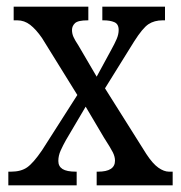

<svg xmlns="http://www.w3.org/2000/svg" viewBox="-20 -556 542 576"><path d="M5 0V-41H13Q43 -41 61.5 -54Q80 -67 106 -105L212 -271L106 -442Q88 -468 70.5 -481.5Q53 -495 32 -495H21V-536H245V-495H243Q214 -495 205 -486.5Q196 -478 196 -466Q196 -455 200.5 -445Q205 -435 215 -420L270 -326L314 -407Q324 -425 330 -439Q336 -453 336 -466Q336 -484 323 -489.5Q310 -495 291 -495H287V-536H475V-495H468Q443 -495 425.5 -483.5Q408 -472 382 -431L295 -291L419 -94Q438 -65 455 -53Q472 -41 487 -41H498V0H270V-41H274Q325 -41 325 -74Q325 -86 318.5 -99Q312 -112 292 -143L237 -236L178 -136Q169 -120 162 -104.5Q155 -89 155 -73Q155 -57 167.5 -49Q180 -41 208 -41H210V0Z"/></svg>

Font: Noto Serif Condensed
Style: Regular
Weight: 400
Width: 3
Designer: Monotype Design Team
Foundry: Monotype Imaging Inc.
Version: Version 2.013; ttfautohint (v1.8.4.7-5d5b)